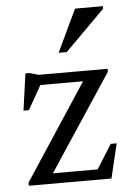

<svg xmlns="http://www.w3.org/2000/svg" viewBox="-50 -708 508 746"><g transform="rotate(-5 204.0 -335.0)"><path d="M32 0V-12L277.5 -386H111L58 -292.5H37L57 -436H73L108 -426H376.5V-414L129.5 -40H304L363.5 -134.5H386.5L354.5 0ZM192.5 -504.5 271 -670H379.5V-660L224 -504.5Z"/></g></svg>

Font: Newsreader Text
Style: Regular
Weight: 400
Designer: Hugues Gentile
Foundry: Production Type
Version: Version 1.002